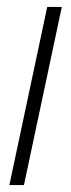

<svg xmlns="http://www.w3.org/2000/svg" viewBox="-20 -533 205 553"><path d="M158 -513H116L7 0H49Z"/></svg>

Font: Nacelle UltraLight
Style: Italic
Weight: 200
Italic angle: -12°
Designer: Sora Sagano
Foundry: Sora Sagano
Version: Version 1.000;FEAKit 1.0